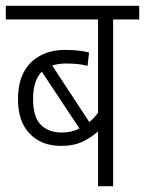

<svg xmlns="http://www.w3.org/2000/svg" viewBox="-20 -642 500 662"><path d="M460 -575H370V0H318V-189Q296 -169 265.5 -154Q235 -139 190 -139Q123 -139 82.5 -181Q42 -223 42 -300Q42 -383 86.5 -426.5Q131 -470 205 -470Q230 -470 251 -467.5Q272 -465 287 -461L282 -415Q267 -419 249 -421Q231 -423 208 -423Q181 -423 160 -416L288 -221Q304 -234 318 -253V-575H0V-622H460ZM94 -301Q94 -238 121 -211.5Q148 -185 193 -185Q226 -185 254 -199L124 -395Q94 -364 94 -301Z"/></svg>

Font: Noto Sans Condensed Light
Style: Regular
Weight: 300
Width: 3
Designer: Monotype Design Team
Foundry: Monotype Imaging Inc.
Version: Version 2.013; ttfautohint (v1.8.4.7-5d5b)